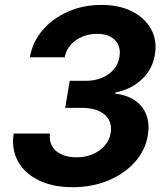

<svg xmlns="http://www.w3.org/2000/svg" viewBox="-20 -758 681 788"><path d="M277.8 10.3Q196.8 10.3 138.9 -18.1Q81.1 -46.4 53.7 -96.2Q26.4 -146 36.1 -210H185.1Q181.2 -180.2 193.8 -158.2Q206.5 -136.2 232.4 -124.3Q258.3 -112.3 293.9 -112.3Q330.1 -112.3 360.1 -125Q390.1 -137.7 409.9 -160.2Q429.7 -182.6 434.1 -212.4Q439.5 -243.2 426.8 -266.4Q414.1 -289.6 385.5 -302.5Q356.9 -315.4 314.5 -315.4H247.6L266.1 -426.3H333Q368.7 -426.3 397.9 -438.5Q427.2 -450.7 446.3 -472.4Q465.3 -494.1 470.2 -523.9Q475.1 -552.2 465.3 -573.7Q455.6 -595.2 433.6 -607.2Q411.6 -619.1 379.4 -619.1Q346.7 -619.1 318.1 -607.4Q289.6 -595.7 270.3 -574Q251 -552.2 245.6 -522.9H102.5Q113.8 -586.4 155 -634.5Q196.3 -682.6 258.8 -710.2Q321.3 -737.8 396 -737.8Q470.2 -737.8 522.9 -710.7Q575.7 -683.6 600.6 -637.5Q625.5 -591.3 615.7 -534.2Q606 -472.7 561 -431.4Q516.1 -390.1 453.1 -378.4L452.6 -374Q504.4 -367.2 536.6 -343.8Q568.8 -320.3 581.5 -284.2Q594.2 -248 586.9 -203.1Q576.7 -141.1 533.7 -93Q490.7 -44.9 424.6 -17.3Q358.4 10.3 277.8 10.3Z"/></svg>

Font: Inter 17pt
Style: Bold Italic
Weight: 700
Italic angle: -9.3988°
Version: Version 4.001;git-66647c0bb